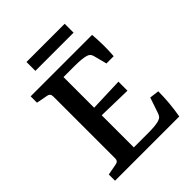

<svg xmlns="http://www.w3.org/2000/svg" viewBox="-200 -809 917 917"><g transform="rotate(-45 258.5 -350.0)"><path d="M404 -425 386 -494Q381 -511 365 -516Q353 -520 334.5 -522Q316 -524 294 -524H213V-317L383 -323V-262L213 -266V-49H313Q335 -49 356 -51Q377 -53 388 -58Q397 -61 401 -66Q405 -71 409 -80L437 -162L485 -156Q485 -117 481.5 -78.5Q478 -40 471 0H37V-42L95 -53Q113 -56 113 -74V-493Q113 -513 95 -516L37 -527V-570H452Q455 -535 455.5 -499.5Q456 -464 453 -425ZM139 -700H397V-640H139Z"/></g></svg>

Font: Yrsa Medium
Style: Regular
Weight: 500
Designer: Anna Giedrys (Yrsa+Rasa design), David Brezina (Yrsa art-direction, Rasa art-direction, design)
Foundry: Rosetta Type Foundry
Version: Version 2.004